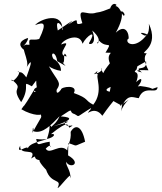

<svg xmlns="http://www.w3.org/2000/svg" viewBox="-20 -566 816 970"><path d="M291 -256C316 -221 292 -332 317 -281C251 -287 361 -371 289 -341C296 -366 383 -405 397 -345C417 -385 475 -425 430 -349C425 -338 475 -336 446 -412C517 -350 446 -331 481 -360C521 -317 552 -365 513 -300C571 -299 511 -305 535 -246C528 -237 476 -173 511 -183C460 -251 534 -209 454 -191C493 -227 454 -190 476 -190C459 -183 506 -106 451 -37C405 -61 432 -67 353 -96C377 -141 287 -128 288 -113C277 -98 264 -88 266 -112C293 -152 271 -153 227 -231C239 -222 264 -211 288 -208C290 -259 216 -291 273 -244C214 -292 259 -325 269 -257L311 -233ZM718 -256C726 -200 646 -239 697 -200C684 -203 637 -215 730 -211C684 -300 742 -296 712 -297C687 -300 786 -330 732 -446C734 -436 735 -381 709 -387C673 -405 704 -402 723 -392C666 -315 610 -346 626 -369C637 -360 628 -461 565 -401C623 -505 576 -518 605 -486C623 -494 575 -533 600 -488C566 -577 540 -506 569 -541C545 -565 520 -498 550 -517C570 -547 516 -507 466 -502C414 -483 366 -543 396 -449C336 -427 406 -497 324 -441C359 -472 351 -466 272 -412C253 -493 310 -420 295 -414C300 -509 185 -472 157 -439C198 -454 221 -458 178 -369C141 -358 122 -382 129 -340C86 -344 63 -313 145 -358C59 -315 118 -335 122 -374C106 -371 38 -343 129 -297C63 -365 137 -253 113 -224C155 -291 129 -219 113 -175C82 -218 81 -190 69 -207C98 -201 33 -135 39 -164C109 -108 28 -134 87 -50C139 -133 82 -161 141 -130C174 -171 158 -166 166 -125C128 -106 177 -93 195 -107C190 -136 140 -74 155 -116C83 4 111 -50 88 -14C145 20 210 23 183 -2C190 41 200 0 144 105C147 52 149 98 152 98C196 110 237 67 281 21C258 76 220 70 255 86C204 53 251 39 217 136C197 147 120 155 119 191C132 153 54 224 82 170C78 226 171 175 137 235C176 211 138 237 180 243C172 253 236 315 213 292C239 368 295 333 271 383C276 392 351 283 336 335C337 291 313 276 314 251C333 289 397 261 324 219L325 157C378 172 344 176 410 150C394 68 360 60 337 100C341 149 320 164 320 194C283 154 231 220 211 185C250 144 231 209 231 150C173 158 171 179 163 136C243 149 275 104 237 112C334 33 322 71 330 79C379 50 304 92 307 48C318 49 356 44 250 72C339 42 356 27 287 22C364 -30 321 1 356 10C387 25 355 31 448 -25C407 -26 460 -34 431 -6C407 27 455 -39 497 19C555 -66 590 -89 586 -113C568 -92 478 -103 539 -127C524 -58 541 -64 588 -36C591 -12 605 -83 592 -3C603 -51 665 -86 602 -42C631 -91 652 -73 681 -70C708 -142 774 -84 776 -126C722 -109 785 -120 684 -132C712 -111 693 -148 643 -118C681 -104 722 -204 668 -151C694 -221 641 -189 670 -215L674 -231Z"/></svg>

Font: Hussar Lance
Style: Italic
Weight: 700
Foundry: Cannot Into Space Fonts, PlusOne Fonts
Version: Version 2.27